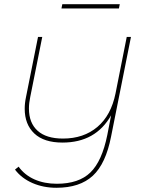

<svg xmlns="http://www.w3.org/2000/svg" viewBox="-20 -692 704 909"><path d="M600 -517 506 -46Q481 83 419.5 140Q358 197 247 197Q185 197 133.5 174.5Q82 152 51 111L68 97Q97 137 143.5 157.5Q190 178 249 178Q353 178 408 124.5Q463 71 488 -53L506 -146Q433 -17 276 -17Q188 -17 142.5 -60Q97 -103 97 -177Q97 -204 103 -232L160 -517H180L123 -232Q117 -204 117 -178Q117 -110 158 -73Q199 -36 278 -36Q376 -36 441 -91Q506 -146 527 -250L580 -517ZM275 -672H547L543 -652H271Z"/></svg>

Font: Montserrat Alternates Thin
Style: Italic
Weight: 250
Italic angle: -11.3°
Designer: Julieta Ulanovsky
Foundry: Julieta Ulanovsky
Version: Version 7.200